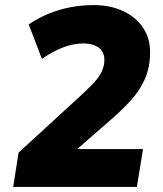

<svg xmlns="http://www.w3.org/2000/svg" viewBox="-20 -736 640 756"><path d="M32 0 53 -135 294 -356Q327 -386 348.5 -409Q370 -432 380.5 -454Q391 -476 391 -500Q391 -532 368.5 -548.5Q346 -565 308 -565Q270 -565 229 -549.5Q188 -534 145 -504L93 -640Q130 -665 171.5 -682Q213 -699 257.5 -707.5Q302 -716 349 -716Q415 -716 465.5 -692Q516 -668 543.5 -626.5Q571 -585 571 -531Q571 -472 551 -426Q531 -380 494.5 -340Q458 -300 410 -259L231 -103L230 -149H543L519 0Z"/></svg>

Font: Nunito Sans 12pt ExtraLight 12pt Black
Style: Italic
Weight: 900
Italic angle: -9°
Version: Version 3.101;gftools[0.9.27]